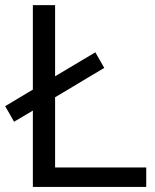

<svg xmlns="http://www.w3.org/2000/svg" viewBox="-41 -739 613 759"><path d="M176.8 -718.8V-437.5L335.9 -532.2L371.1 -470.7L176.8 -354.5V-77.1H537.1V0H88.9V-301.8L14.6 -257.8L-20.5 -319.3L88.9 -384.8V-718.8Z"/></svg>

Font: Min Sans
Style: Regular
Weight: 400
Designer: Jinseong-Kim, NotoSansCJK, Nunito
Foundry: Jinseong-Kim
Version: Version 1.400;Glyphs 3.1.2 (3151)